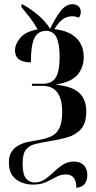

<svg xmlns="http://www.w3.org/2000/svg" viewBox="-20 -682 455 908"><path d="M341 206Q341 143 292 143Q267 143 245.5 155Q224 167 198.5 179Q173 191 135 191Q108 191 82 181Q56 171 39 148.5Q22 126 22 87Q22 54 35.5 34.5Q49 15 69.5 4.5Q90 -6 112 -10.5Q134 -15 151 -18Q193 -24 220.5 -36.5Q248 -49 261 -76.5Q274 -104 274 -153Q274 -276 181 -276H131V-286H183Q226 -286 244 -316Q262 -346 262 -410Q262 -475 247 -505.5Q232 -536 198 -536Q160 -536 143 -502.5Q126 -469 126 -387Q51 -387 51 -444Q51 -473 76 -503Q101 -533 158 -543Q140 -575 119 -602Q98 -629 81 -649V-661H87Q125 -641 161 -610Q197 -579 217 -546Q241 -596 266 -629Q291 -662 323 -662Q340 -662 351 -652.5Q362 -643 362 -626Q362 -617 359 -609.5Q356 -602 353 -598Q340 -605 321 -605Q295 -605 275 -589.5Q255 -574 237 -544Q305 -537 340.5 -502.5Q376 -468 376 -412Q376 -364 347 -329Q318 -294 248 -283V-281Q323 -273 355.5 -242Q388 -211 388 -154Q388 -99 362.5 -71Q337 -43 295.5 -31.5Q254 -20 207 -13Q169 -7 142 0.5Q115 8 101 28Q87 48 87 91Q87 144 103.5 162.5Q120 181 144 181Q171 181 192.5 166Q214 151 234 131.5Q254 112 277 97Q300 82 330 82Q359 82 376 99Q393 116 393 146Q393 172 380 188Q367 204 341 206Z"/></svg>

Font: Noto Serif Display ExtraCondensed SemiBold
Style: Regular
Weight: 600
Width: 2
Designer: Monotype Design Team
Foundry: Monotype Imaging Inc.
Version: Version 2.009